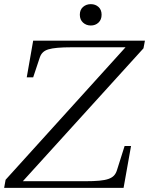

<svg xmlns="http://www.w3.org/2000/svg" viewBox="-27 -906 719 926"><path d="M43 -32H383Q424 -32 451.5 -34.5Q479 -37 496 -43Q513 -49 522.5 -59Q532 -69 537 -85L574 -202H605L569 0H-7L0 -39L592 -693L614 -678H318Q278 -678 250.5 -675.5Q223 -673 206.5 -668Q190 -663 180 -653.5Q170 -644 165 -629L133 -533H102L133 -710H672L665 -673L65 -12ZM411 -783Q433 -783 448 -797Q463 -811 463 -835Q463 -859 448 -872.5Q433 -886 411 -886Q389 -886 373.5 -872.5Q358 -859 358 -835Q358 -811 373.5 -797Q389 -783 411 -783Z"/></svg>

Font: Roboto Serif 120pt Expanded Light
Style: Italic
Weight: 300
Width: 7
Italic angle: -10°
Designer: Greg Gazdowicz
Foundry: Commercial Type
Version: Version 1.008